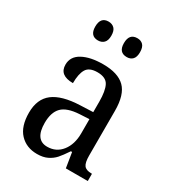

<svg xmlns="http://www.w3.org/2000/svg" viewBox="-182 -849 873 963"><g transform="rotate(30 254.5 -367.5)"><path d="M44 -150Q44 -229 94 -267.5Q144 -306 248 -310L322 -313V-373Q322 -436 306 -466.5Q290 -497 241 -497Q194 -497 177.5 -469.5Q161 -442 161 -388Q82 -388 82 -450Q82 -497 127 -521.5Q172 -546 246 -546Q332 -546 372.5 -506Q413 -466 413 -373V-114Q413 -73 425 -57.5Q437 -42 468 -42H471V0H344L330 -87H323Q299 -51 282.5 -32.5Q266 -14 241.5 -2Q217 10 182 10Q120 10 82 -30.5Q44 -71 44 -150ZM323 -191V-273L268 -270Q197 -266 167.5 -236Q138 -206 138 -145Q138 -47 208 -47Q260 -47 291.5 -87Q323 -127 323 -191ZM116 -690Q116 -745 162 -745Q183 -745 196 -732Q209 -719 209 -690Q209 -662 196 -649Q183 -636 162 -636Q116 -636 116 -690ZM282 -690Q282 -745 329 -745Q350 -745 362.5 -732Q375 -719 375 -690Q375 -662 362.5 -649Q350 -636 329 -636Q282 -636 282 -690Z"/></g></svg>

Font: Noto Serif Narrow
Style: Regular
Weight: 400
Width: 4
Designer: Monotype Design Team
Foundry: Monotype Imaging Inc.
Version: Version 1.001